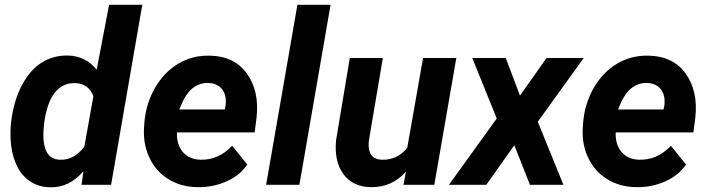

<svg xmlns="http://www.w3.org/2000/svg" viewBox="-20 -770 2949 800"><path d="M263.7 -538.6Q337.4 -536.6 382.8 -479.5L434.6 -750H572.8L442.9 0H319.8L327.6 -56.6Q268.6 12.2 189.9 10.3Q140.6 9.8 103.5 -15.6Q66.4 -41 46.1 -88.6Q25.9 -136.2 23.9 -194.8Q22.5 -225.6 25.4 -254.4L28.3 -276.4Q40 -357.4 73.5 -418.9Q106.9 -480.5 155.5 -510.3Q204.1 -540 263.7 -538.6ZM163.6 -254.4Q159.7 -217.3 161.1 -191.9Q166 -106 230.5 -104.5Q288.6 -102.1 331.5 -159.2L369.1 -369.1Q350.1 -421.4 293 -423.8Q242.7 -425.3 209.2 -385Q175.8 -344.7 163.6 -254.4Z M803.7 9.8Q734.4 9.3 680.9 -24.2Q627.4 -57.6 601.1 -116Q574.7 -174.3 580.6 -244.6L582 -264.2Q589.4 -341.3 627 -405.8Q664.6 -470.2 723.6 -505.1Q782.7 -540 854.5 -538.1Q956.5 -536.1 1009 -463.1Q1061.5 -390.1 1048.8 -278.3L1041 -218.3H717.3Q715.3 -167 742.2 -136.2Q769 -105.5 815.4 -104.5Q890.6 -102.5 947.3 -162.6L1010.3 -84.5Q980.5 -39.6 924.3 -14.4Q868.2 10.7 803.7 9.8ZM847.7 -424.3Q809.6 -425.3 780 -400.4Q750.5 -375.5 727.1 -314H916.5L919.4 -326.7Q922.4 -346.2 919.9 -363.8Q915 -392.1 896 -408Q877 -423.8 847.7 -424.3Z M1227.5 0H1088.9L1219.2 -750H1357.4Z M1671.4 -54.7Q1612.8 11.2 1525.9 9.8Q1449.7 8.8 1410.6 -44.9Q1371.6 -98.6 1380.4 -186.5L1437.5 -528.3H1575.2L1517.1 -185.1Q1515.1 -168.9 1516.6 -154.8Q1521.5 -106 1570.8 -104.5Q1634.8 -102.5 1676.8 -153.8L1742.7 -528.3H1881.3L1789.6 0H1661.1Z M2146.5 -371.6 2257.3 -528.3H2412.1L2220.7 -262.7L2327.6 0H2188L2123 -165L2006.3 0H1850.6L2049.8 -276.4L1947.8 -528.3H2087.4Z M2631.8 9.8Q2562.5 9.3 2509 -24.2Q2455.6 -57.6 2429.2 -116Q2402.8 -174.3 2408.7 -244.6L2410.2 -264.2Q2417.5 -341.3 2455.1 -405.8Q2492.7 -470.2 2551.8 -505.1Q2610.8 -540 2682.6 -538.1Q2784.7 -536.1 2837.2 -463.1Q2889.6 -390.1 2877 -278.3L2869.1 -218.3H2545.4Q2543.5 -167 2570.3 -136.2Q2597.2 -105.5 2643.6 -104.5Q2718.8 -102.5 2775.4 -162.6L2838.4 -84.5Q2808.6 -39.6 2752.4 -14.4Q2696.3 10.7 2631.8 9.8ZM2675.8 -424.3Q2637.7 -425.3 2608.2 -400.4Q2578.6 -375.5 2555.2 -314H2744.6L2747.6 -326.7Q2750.5 -346.2 2748 -363.8Q2743.2 -392.1 2724.1 -408Q2705.1 -423.8 2675.8 -424.3Z"/></svg>

Font: TypoPRO Roboto
Style: Bold Italic
Weight: 700
Italic angle: -12°
Designer: Google
Version: Version 2.136; 2016